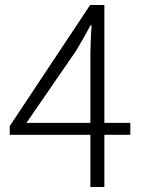

<svg xmlns="http://www.w3.org/2000/svg" viewBox="-20 -749 575 769"><path d="M342 0H398V-209H502V-257H398V-729H341L19 -244V-209H342ZM342 -257H86L285 -546C305 -580 325 -614 342 -647H347C344 -614 342 -558 342 -526Z"/></svg>

Font: Noto Sans CJK SC Light
Style: Regular
Weight: 300
Designer: Ryoko NISHIZUKA 西塚涼子 (kana, bopomofo & ideographs); Paul D. Hunt (Latin, Greek & Cyrillic); Sandoll Communications 산돌커뮤니
Foundry: Adobe
Version: Version 2.004;hotconv 1.0.118;makeotfexe 2.5.65603